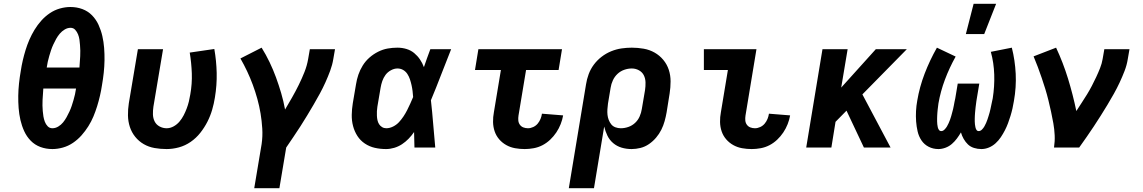

<svg xmlns="http://www.w3.org/2000/svg" viewBox="-20 -780 6040 1015"><path d="M257 8Q223 8 193.5 -3Q164 -14 142.5 -36Q121 -58 108 -86.5Q95 -115 88 -145.5Q81 -176 78.5 -208.5Q76 -241 76.5 -273.5Q77 -306 80.5 -339Q84 -372 90 -406Q94 -433 100.5 -461Q107 -489 115.5 -516.5Q124 -544 135.5 -570.5Q147 -597 162.5 -622.5Q178 -648 198 -670.5Q218 -693 243 -710Q268 -727 296.5 -735Q325 -743 352 -743Q386 -743 415.5 -732Q445 -721 466.5 -699Q488 -677 501 -648.5Q514 -620 521 -589.5Q528 -559 530.5 -526.5Q533 -494 532.5 -461.5Q532 -429 528.5 -396Q525 -363 519 -329Q515 -302 508.5 -274Q502 -246 493.5 -218.5Q485 -191 474 -164.5Q463 -138 447 -112.5Q431 -87 411 -64.5Q391 -42 366 -25Q341 -8 312.5 0Q284 8 257 8ZM400 -423Q401 -438 402 -453Q403 -468 404 -483Q405 -498 404.5 -512.5Q404 -527 403 -541.5Q402 -556 400 -570.5Q398 -585 392.5 -598.5Q387 -612 377.5 -622.5Q368 -633 353 -633Q337 -633 322 -624Q307 -615 296 -602Q285 -589 277 -574.5Q269 -560 262 -545Q255 -530 250 -515Q245 -500 240.5 -484.5Q236 -469 232.5 -453.5Q229 -438 227 -423ZM257 -102Q273 -102 288 -111Q303 -120 313.5 -133Q324 -146 332 -160.5Q340 -175 347 -190Q354 -205 359 -220Q364 -235 368.5 -250.5Q373 -266 376.5 -281.5Q380 -297 382 -312H209Q208 -297 207 -282Q206 -267 205 -252Q204 -237 204.5 -222.5Q205 -208 206 -193.5Q207 -179 209.5 -164.5Q212 -150 217 -136.5Q222 -123 232 -112.5Q242 -102 257 -102Z M861 8Q828 8 797 2.5Q766 -3 740 -18Q714 -33 695 -56.5Q676 -80 666.5 -109Q657 -138 656.5 -170Q656 -202 661 -234L709 -520H842L791 -216Q788 -196 788.5 -175.5Q789 -155 797.5 -138Q806 -121 823.5 -111.5Q841 -102 861 -102Q880 -102 898 -112Q916 -122 929 -137.5Q942 -153 951 -170.5Q960 -188 967 -206.5Q974 -225 978.5 -243.5Q983 -262 986 -281Q996 -337 994 -392.5Q992 -448 983 -502L1113 -521Q1124 -459 1125.5 -394.5Q1127 -330 1116 -264Q1111 -232 1101.5 -199.5Q1092 -167 1076.5 -136.5Q1061 -106 1039 -78Q1017 -50 988 -30Q959 -10 926 -1Q893 8 861 8Z M1457 215H1324L1363 -18Q1369 -59 1366.5 -100Q1364 -141 1357.5 -180Q1351 -219 1340.5 -257Q1330 -295 1316.5 -331.5Q1303 -368 1286.5 -403Q1270 -438 1251 -471L1363 -528Q1386 -491 1405 -451.5Q1424 -412 1439 -371Q1454 -330 1466.5 -287.5Q1479 -245 1487 -201Q1506 -233 1524.5 -265.5Q1543 -298 1559.5 -331.5Q1576 -365 1589.5 -399Q1603 -433 1609 -468L1618 -520H1751L1742 -468Q1737 -437 1725.5 -406Q1714 -375 1700.5 -345Q1687 -315 1671 -285.5Q1655 -256 1638 -227Q1621 -198 1603.5 -169Q1586 -140 1568 -112Q1550 -84 1531 -56Q1512 -28 1493 0Z M2021 8Q1990 8 1961.5 1.5Q1933 -5 1909 -21Q1885 -37 1869.5 -61Q1854 -85 1846.5 -113.5Q1839 -142 1839.5 -172.5Q1840 -203 1845 -234L1862 -334Q1866 -360 1874.5 -385Q1883 -410 1897.5 -433.5Q1912 -457 1933 -475.5Q1954 -494 1979 -506.5Q2004 -519 2029.5 -523.5Q2055 -528 2081 -528Q2106 -528 2129 -521Q2152 -514 2169.5 -499.5Q2187 -485 2200 -466Q2213 -447 2221 -425Q2229 -449 2237.5 -472.5Q2246 -496 2255 -520H2365Q2338 -453 2312 -385Q2286 -317 2258 -250Q2265 -188 2270 -125Q2275 -62 2281 0H2171Q2170 -20 2170 -40.5Q2170 -61 2169 -82Q2156 -63 2140 -46.5Q2124 -30 2105 -17.5Q2086 -5 2064 1.5Q2042 8 2021 8ZM2022 -102Q2040 -102 2058 -111Q2076 -120 2089 -134Q2102 -148 2113 -164.5Q2124 -181 2132.5 -198Q2141 -215 2149 -232.5Q2157 -250 2164 -267Q2163 -283 2161 -299Q2159 -315 2155.5 -330.5Q2152 -346 2147 -361Q2142 -376 2133.5 -389Q2125 -402 2111.5 -410Q2098 -418 2081 -418Q2064 -418 2046.5 -408.5Q2029 -399 2018 -384Q2007 -369 2001 -351.5Q1995 -334 1992 -316L1975 -216Q1973 -204 1972.5 -192Q1972 -180 1972.5 -168Q1973 -156 1975.5 -144.5Q1978 -133 1984 -123.5Q1990 -114 2000 -108Q2010 -102 2022 -102Z M2754 8Q2728 8 2703 3.5Q2678 -1 2656.5 -13Q2635 -25 2619 -43.5Q2603 -62 2595 -85.5Q2587 -109 2586.5 -135Q2586 -161 2591 -187L2628 -410H2491L2509 -520H2951L2933 -410H2761L2721 -169Q2719 -156 2720 -143.5Q2721 -131 2728 -121Q2735 -111 2746.5 -106.5Q2758 -102 2771 -102Q2785 -102 2799 -108.5Q2813 -115 2822.5 -126.5Q2832 -138 2837.5 -151.5Q2843 -165 2845 -179L2957 -170Q2953 -147 2944 -124Q2935 -101 2921 -80Q2907 -59 2888.5 -41.5Q2870 -24 2848 -12.5Q2826 -1 2801.5 3.5Q2777 8 2754 8Z M2987 215 3078 -334Q3082 -361 3092 -388Q3102 -415 3119.5 -438.5Q3137 -462 3160.5 -480Q3184 -498 3211 -509Q3238 -520 3265.5 -524Q3293 -528 3320 -528Q3352 -528 3383 -522.5Q3414 -517 3440.5 -502Q3467 -487 3486.5 -463.5Q3506 -440 3515.5 -411Q3525 -382 3525 -350Q3525 -318 3520 -286L3504 -186Q3500 -163 3493.5 -139.5Q3487 -116 3476 -94Q3465 -72 3448.5 -52.5Q3432 -33 3411 -18.5Q3390 -4 3366 2Q3342 8 3319 8Q3291 8 3266 0.5Q3241 -7 3221.5 -23.5Q3202 -40 3191 -63Q3180 -86 3174 -111L3120 215ZM3262 -102Q3282 -102 3302 -109Q3322 -116 3337.5 -130.5Q3353 -145 3361.5 -164.5Q3370 -184 3373 -204L3390 -304Q3393 -324 3392.5 -344.5Q3392 -365 3383.5 -382Q3375 -399 3357.5 -408.5Q3340 -418 3320 -418Q3300 -418 3280 -411Q3260 -404 3244.5 -389.5Q3229 -375 3220 -355.5Q3211 -336 3208 -316L3194 -232Q3192 -217 3191 -202Q3190 -187 3191.5 -173Q3193 -159 3198 -146Q3203 -133 3211.5 -122.5Q3220 -112 3233.5 -107Q3247 -102 3262 -102Z M3954 8Q3928 8 3903 3.5Q3878 -1 3856.5 -13Q3835 -25 3819 -43.5Q3803 -62 3795 -85.5Q3787 -109 3786.5 -135Q3786 -161 3791 -187L3828 -410H3701V-520H3979L3921 -169Q3919 -156 3920 -143.5Q3921 -131 3928 -121Q3935 -111 3946.5 -106.5Q3958 -102 3971 -102Q3985 -102 3999 -108.5Q4013 -115 4022.5 -126.5Q4032 -138 4037.5 -151.5Q4043 -165 4045 -179L4157 -170Q4153 -147 4144 -124Q4135 -101 4121 -80Q4107 -59 4088.5 -41.5Q4070 -24 4048 -12.5Q4026 -1 4001.5 3.5Q3977 8 3954 8Z M4547 0 4455 -195 4397 -136 4375 0H4242L4328 -520H4461L4427 -317L4610 -520H4774L4539 -281L4688 0Z M4941 8Q4913 8 4889.5 -4Q4866 -16 4851.5 -37.5Q4837 -59 4831 -85Q4825 -111 4823 -138Q4821 -165 4822.5 -193Q4824 -221 4829 -248Q4841 -320 4868 -390.5Q4895 -461 4933 -528L5032 -481Q4999 -422 4975.5 -359.5Q4952 -297 4941 -233Q4940 -225 4939 -217Q4938 -209 4937 -201Q4936 -193 4935.5 -185Q4935 -177 4934.5 -169.5Q4934 -162 4934 -154Q4934 -146 4934 -138Q4934 -130 4935 -122.5Q4936 -115 4937.5 -107.5Q4939 -100 4943.5 -93.5Q4948 -87 4956 -87Q4965 -87 4973 -95Q4981 -103 4986 -111.5Q4991 -120 4995 -129Q4999 -138 5002.5 -147.5Q5006 -157 5008.5 -166Q5011 -175 5013.5 -184.5Q5016 -194 5018.5 -203.5Q5021 -213 5022.5 -222.5Q5024 -232 5026 -241.5Q5028 -251 5030 -260L5043 -338H5157L5144 -260Q5142 -252 5141.5 -244.5Q5141 -237 5139.5 -229Q5138 -221 5137.5 -213.5Q5137 -206 5136 -198.5Q5135 -191 5134.5 -183Q5134 -175 5133.5 -167.5Q5133 -160 5133 -152.5Q5133 -145 5133 -137.5Q5133 -130 5134 -122.5Q5135 -115 5136.5 -107.5Q5138 -100 5142 -93.5Q5146 -87 5154 -87Q5163 -87 5171 -95Q5179 -103 5184 -112Q5189 -121 5193 -130Q5197 -139 5200 -148Q5203 -157 5206 -166.5Q5209 -176 5211.5 -185Q5214 -194 5216 -203.5Q5218 -213 5220 -222.5Q5222 -232 5224 -241.5Q5226 -251 5228 -260Q5238 -323 5236 -385.5Q5234 -448 5218 -506L5329 -528Q5346 -461 5349.5 -390Q5353 -319 5340 -246Q5337 -227 5332.5 -207Q5328 -187 5322 -167.5Q5316 -148 5309 -129Q5302 -110 5292.5 -91.5Q5283 -73 5271 -55Q5259 -37 5243 -22.5Q5227 -8 5207.5 0Q5188 8 5168 8Q5148 8 5129 2Q5110 -4 5097 -16.5Q5084 -29 5074.5 -45.5Q5065 -62 5060 -80Q5050 -63 5038.5 -47.5Q5027 -32 5012 -19Q4997 -6 4978 1Q4959 8 4941 8ZM5086 -600 5127 -760H5246L5183 -600Z M5552 0Q5557 -33 5555.5 -65Q5554 -97 5548.5 -128Q5543 -159 5536.5 -189Q5530 -219 5522.5 -249.5Q5515 -280 5506 -309.5Q5497 -339 5487 -368Q5477 -397 5466.5 -425.5Q5456 -454 5444 -482L5563 -528Q5600 -449 5626 -364.5Q5652 -280 5670 -193Q5684 -215 5698.5 -237Q5713 -259 5726.5 -281Q5740 -303 5752 -326Q5764 -349 5775 -372.5Q5786 -396 5795.5 -420Q5805 -444 5809 -468L5818 -520H5951L5942 -468Q5937 -436 5925 -405Q5913 -374 5899 -344Q5885 -314 5868.5 -284.5Q5852 -255 5834.5 -226Q5817 -197 5799 -168.5Q5781 -140 5762.5 -112Q5744 -84 5724.5 -56Q5705 -28 5685 0Z"/></svg>

Font: Iosevka Extrabold Extended
Style: Italic
Weight: 800
Width: 7
Italic angle: -9°
Monospace: yes
Designer: Belleve Invis
Foundry: Belleve Invis
Version: Version 32.5.0; ttfautohint (v1.8.4)